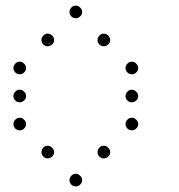

<svg xmlns="http://www.w3.org/2000/svg" viewBox="-20 -693 640 685"><path d="M249 -673Q241 -673 234.5 -666Q228 -659 228 -651V-649Q228 -641 234.5 -634.5Q241 -628 249 -628H251Q259 -628 266 -634.5Q273 -641 273 -649V-651Q273 -659 266 -666Q259 -673 251 -673ZM149 -573Q141 -573 134.5 -566Q128 -559 128 -551V-549Q128 -541 134.5 -534.5Q141 -528 149 -528H151Q159 -528 166 -534.5Q173 -541 173 -549V-551Q173 -559 166 -566Q159 -573 151 -573ZM349 -573Q341 -573 334.5 -566Q328 -559 328 -551V-549Q328 -541 334.5 -534.5Q341 -528 349 -528H351Q359 -528 366 -534.5Q373 -541 373 -549V-551Q373 -559 366 -566Q359 -573 351 -573ZM49 -473Q41 -473 34.5 -466Q28 -459 28 -451V-449Q28 -441 34.5 -434.5Q41 -428 49 -428H51Q59 -428 66 -434.5Q73 -441 73 -449V-451Q73 -459 66 -466Q59 -473 51 -473ZM449 -473Q441 -473 434.5 -466Q428 -459 428 -451V-449Q428 -441 434.5 -434.5Q441 -428 449 -428H451Q459 -428 466 -434.5Q473 -441 473 -449V-451Q473 -459 466 -466Q459 -473 451 -473ZM49 -373Q41 -373 34.5 -366Q28 -359 28 -351V-349Q28 -341 34.5 -334.5Q41 -328 49 -328H51Q59 -328 66 -334.5Q73 -341 73 -349V-351Q73 -359 66 -366Q59 -373 51 -373ZM449 -373Q441 -373 434.5 -366Q428 -359 428 -351V-349Q428 -341 434.5 -334.5Q441 -328 449 -328H451Q459 -328 466 -334.5Q473 -341 473 -349V-351Q473 -359 466 -366Q459 -373 451 -373ZM49 -273Q41 -273 34.5 -266Q28 -259 28 -251V-249Q28 -241 34.5 -234.5Q41 -228 49 -228H51Q59 -228 66 -234.5Q73 -241 73 -249V-251Q73 -259 66 -266Q59 -273 51 -273ZM449 -273Q441 -273 434.5 -266Q428 -259 428 -251V-249Q428 -241 434.5 -234.5Q441 -228 449 -228H451Q459 -228 466 -234.5Q473 -241 473 -249V-251Q473 -259 466 -266Q459 -273 451 -273ZM149 -173Q141 -173 134.5 -166Q128 -159 128 -151V-149Q128 -141 134.5 -134.5Q141 -128 149 -128H151Q159 -128 166 -134.5Q173 -141 173 -149V-151Q173 -159 166 -166Q159 -173 151 -173ZM349 -173Q341 -173 334.5 -166Q328 -159 328 -151V-149Q328 -141 334.5 -134.5Q341 -128 349 -128H351Q359 -128 366 -134.5Q373 -141 373 -149V-151Q373 -159 366 -166Q359 -173 351 -173ZM249 -73Q241 -73 234.5 -66Q228 -59 228 -51V-49Q228 -41 234.5 -34.5Q241 -28 249 -28H251Q259 -28 266 -34.5Q273 -41 273 -49V-51Q273 -59 266 -66Q259 -73 251 -73Z"/></svg>

Font: Doto Rounded Light
Style: Regular
Weight: 300
Monospace: yes
Version: Version 1.000